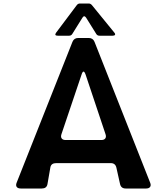

<svg xmlns="http://www.w3.org/2000/svg" viewBox="-20 -1077 954 1097"><path d="M469 -651Q457 -685 446 -651L331 -310Q326 -295 332.5 -286Q339 -277 355 -277H559Q575 -277 581.5 -286Q588 -295 583 -310ZM394 -838Q403 -860 427 -860H487Q511 -860 520 -838L838 -33Q844 -18 837.5 -9Q831 0 815 0H698Q672 0 666 -25L645 -119Q639 -145 613 -145H301Q273 -145 268 -122L251 -24Q246 0 219 0H99Q82 0 75.5 -9Q69 -18 75 -33ZM419 -1048Q426 -1057 437 -1057H487Q497 -1057 505 -1048L633 -891Q640 -883 637 -878Q634 -873 624 -873H548Q536 -873 530 -883L472 -976Q461 -992 451 -976L393 -883Q387 -873 375 -873H310Q288 -873 301 -891Z"/></svg>

Font: OpenDyslexic 3
Style: Regular
Weight: 400
Designer: Abelardo Gonzalez
Version: Version 1.000;PS 001.001;hotconv 1.0.56